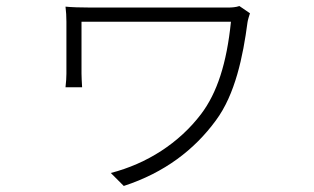

<svg xmlns="http://www.w3.org/2000/svg" viewBox="-20 -549 1040 636"><path d="M808 -505 773 -529C762 -525 747 -524 736 -524C698 -524 303 -524 280 -524C247 -524 217 -525 197 -527C199 -511 200 -494 200 -477C200 -446 200 -328 200 -305C200 -294 199 -276 197 -260H252C251 -276 250 -295 250 -305C250 -328 250 -453 250 -477C308 -477 703 -477 745 -477C731 -339 699 -241 646 -171C573 -75 467 -7 347 24L390 67C525 23 624 -53 695 -150C759 -236 785 -362 800 -476C801 -483 806 -499 808 -505Z"/></svg>

Font: Noto Sans TC Light
Style: Regular
Weight: 300
Designer: Ryoko NISHIZUKA 西塚涼子 (kana, bopomofo & ideographs); Paul D. Hunt (Latin, Greek & Cyrillic); Sandoll Communications 산돌커뮤니
Foundry: Adobe
Version: Version 2.004;hotconv 1.0.118;makeotfexe 2.5.65603